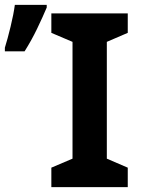

<svg xmlns="http://www.w3.org/2000/svg" viewBox="-20 -769 578 789"><path d="M505 0H191V-80L278 -117V-597L191 -634V-714H505V-634L419 -597V-117L505 -80ZM0 -558H81Q110 -604 133 -652Q156 -700 172 -738V-749H41Q36 -711 23.5 -659.5Q11 -608 0 -573Z"/></svg>

Font: Noto Sans UI
Style: Bold
Weight: 700
Designer: Monotype Design Team
Foundry: Monotype Imaging Inc.
Version: Version 1.901